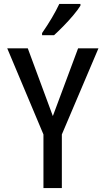

<svg xmlns="http://www.w3.org/2000/svg" viewBox="-20 -961 540 981"><path d="M202 0V-274L17 -714H122L250 -368L379 -714H483L296 -274V0ZM195 -792Q251 -873 283 -941H391V-932Q378 -911 354.5 -883Q331 -855 304 -827.5Q277 -800 256 -781H195Z"/></svg>

Font: Noto Sans Mono ExtraCondensed Medium
Style: Regular
Weight: 500
Width: 2
Designer: Monotype Design Team
Foundry: Monotype Imaging Inc.
Version: Version 2.014